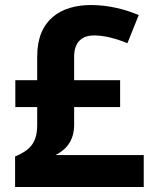

<svg xmlns="http://www.w3.org/2000/svg" viewBox="-20 -744 612 764"><path d="M342 -724C224 -724 128 -667 128 -520V-425H41V-318H128V-247C128 -171 95 -145 40 -121V0H552V-127H201C236 -145 275 -177 275 -248V-318H458V-425H275V-519C275 -581 311 -603 354 -603C395 -603 441 -591 487 -572L532 -684C480 -706 414 -724 342 -724Z"/></svg>

Font: Noto Sans Bassa Vah
Style: Bold
Weight: 700
Designer: Monotype Design Team
Foundry: Monotype Imaging Inc.
Version: Version 2.002